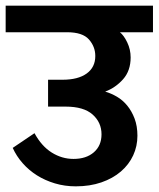

<svg xmlns="http://www.w3.org/2000/svg" viewBox="-30 -659 561 679"><path d="M342 -335Q363 -329 383.5 -317Q404 -305 420 -285.5Q436 -266 446 -239.5Q456 -213 456 -179Q456 -142 441 -109.5Q426 -77 397.5 -52.5Q369 -28 328.5 -14Q288 0 238 0Q199 0 164 -10.5Q129 -21 100.5 -39Q72 -57 50 -82Q28 -107 15 -136L92 -188Q117 -142 153 -119.5Q189 -97 230 -97Q275 -97 302 -120.5Q329 -144 329 -184Q329 -226 297.5 -254Q266 -282 202 -282H140V-377H191Q246 -377 276.5 -399Q307 -421 307 -461Q307 -494 284.5 -519.5Q262 -545 207 -545H-10V-639H511V-545H394Q408 -534 420 -509Q432 -484 432 -456Q432 -409 405.5 -379Q379 -349 342 -335Z"/></svg>

Font: Mukta
Style: Bold
Weight: 700
Designer: Girish Dalvi and Yashodeep Gholap
Foundry: Ek Type
Version: Version 2.538;PS 1.002;hotconv 16.6.51;makeotf.lib2.5.65220;